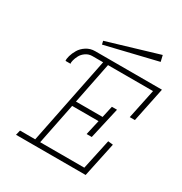

<svg xmlns="http://www.w3.org/2000/svg" viewBox="-174 -881 961 1012"><g transform="rotate(30 306.5 -375.5)"><path d="M215.8 -658.7 220.7 -638.2 534.2 -713.9 525.4 -751ZM613.3 -590.3 569.8 -380.4H538.6L576.2 -560.5H302.2L252 -309.6H414.1L429.7 -380.4H460.9L417.5 -189.5H386.2L406.7 -279.8H246.1L195.8 -29.8H464.4L503.9 -213.4L534.2 -210L489.7 0H65.9L73.2 -29.8H165.5L272.5 -560.5H207.5Q185.1 -560.5 167.5 -548.3Q149.9 -536.1 141.4 -519.8Q132.8 -503.4 129.2 -489Q125.5 -474.6 127.4 -467.8H97.2Q95.2 -479.5 100.8 -499Q106.4 -518.6 118.7 -539.3Q130.9 -560.1 154.3 -575.2Q177.7 -590.3 207.5 -590.3Z"/></g></svg>

Font: Compagnon Light Italic
Style: Regular
Weight: 400
Italic angle: -12°
Designer: Valentin Papon
Foundry: Velvetyne Type Foundry
Version: Version 1.000;PS 001.000;hotconv 1.0.88;makeotf.lib2.5.64775